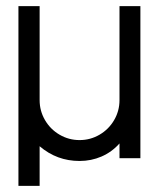

<svg xmlns="http://www.w3.org/2000/svg" viewBox="-20 -520 527 625"><path d="M437 -500V-5H369V-53Q344 -25 310.5 -10.5Q277 4 239 4Q165 4 109 -44V85H40V-500H109V-194Q109 -159 126.5 -129Q144 -99 174 -81.5Q204 -64 239 -64Q274 -64 304 -81.5Q334 -99 351.5 -129Q369 -159 369 -194V-500Z"/></svg>

Font: Sulphur Point
Style: Regular
Weight: 400
Designer: Noponies / Dale Sattler
Foundry: Noponies
Version: Version 1.000; ttfautohint (v1.8)